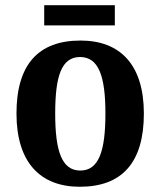

<svg xmlns="http://www.w3.org/2000/svg" viewBox="-20 -704 613 734"><path d="M149 -607H419V-684H149ZM285 10C446 10 530 -82 530 -270C530 -458 438 -549 288 -549C127 -549 43 -458 43 -270C43 -82 135 10 285 10ZM287 -52C216 -52 191 -127 191 -270C191 -413 215 -486 286 -486C357 -486 383 -413 383 -270C383 -127 358 -52 287 -52Z"/></svg>

Font: Noto Serif SemiCondensed
Style: Bold
Weight: 700
Width: 4
Designer: Monotype Design Team
Foundry: Monotype Imaging Inc.
Version: Version 2.015